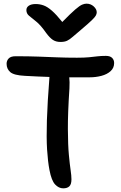

<svg xmlns="http://www.w3.org/2000/svg" viewBox="-20 -1015 659 1048"><path d="M325 13Q301 13 281 -8Q261 -29 250 -87Q241 -134 237 -198.5Q233 -263 236 -359Q239 -455 250 -595Q218 -596 185.5 -597.5Q153 -599 116 -601Q56 -604 36 -621.5Q16 -639 16 -667Q16 -684 27.5 -696Q39 -708 65 -708Q136 -708 189.5 -706Q243 -704 292.5 -702Q342 -700 400 -700Q441 -700 466 -702.5Q491 -705 511.5 -707.5Q532 -710 558 -710Q581 -710 592 -699Q603 -688 603 -671Q603 -644 583.5 -626.5Q564 -609 533.5 -601Q503 -593 470 -593Q439 -593 411 -593Q383 -593 358 -593Q361 -570 359 -532Q350 -397 350.5 -309.5Q351 -222 356 -169Q361 -116 365.5 -86Q370 -56 370 -36Q370 -9 358.5 2Q347 13 325 13ZM452 -995Q475 -995 491.5 -980Q508 -965 508 -948Q508 -940 503.5 -931Q499 -922 481 -904.5Q463 -887 425 -855Q395 -830 377.5 -814.5Q360 -799 346 -792.5Q332 -786 310 -786Q286 -786 269 -797Q252 -808 232 -835Q202 -878 177.5 -897.5Q153 -917 138.5 -929Q124 -941 124 -960Q124 -975 137.5 -984Q151 -993 175 -993Q197 -993 218 -985.5Q239 -978 263.5 -956.5Q288 -935 320 -895Q366 -942 390.5 -963Q415 -984 428 -989.5Q441 -995 452 -995Z"/></svg>

Font: Shantell Sans Normal
Style: Regular
Weight: 500
Designer: Stephen Nixon, Anya Danilova, Shantell Martin
Foundry: Arrow Type
Version: Version 1.009;[a7da0bfa3]